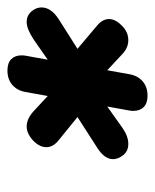

<svg xmlns="http://www.w3.org/2000/svg" viewBox="31 -784 426 529"><g transform="rotate(-90 244.5 -519.0)"><path d="M204 -365Q204 -372 205 -376L216 -437L157 -395Q134 -379 113 -379Q91 -379 80 -396Q71 -408 71 -421Q71 -445 103 -465L187 -519L123 -571Q104 -586 104 -605Q104 -624 123 -642Q142 -659 161 -659Q182 -659 203 -640L245 -601L256 -662Q260 -685 275.5 -698.5Q291 -712 315 -712Q336 -712 346.5 -701.5Q357 -691 357 -673Q357 -666 356 -662L345 -601L401 -640Q430 -659 449 -659Q469 -659 481 -642Q489 -631 489 -618Q489 -592 457 -571L375 -519L439 -465Q457 -450 457 -432Q457 -414 438 -396Q421 -379 399 -379Q378 -379 361 -395L316 -437L305 -376Q301 -353 285.5 -339.5Q270 -326 246 -326Q225 -326 214.5 -336.5Q204 -347 204 -365Z"/></g></svg>

Font: Kodchasan
Style: Bold Italic
Weight: 700
Italic angle: -10°
Version: Version 1.000; ttfautohint (v1.6)